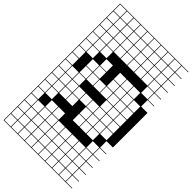

<svg xmlns="http://www.w3.org/2000/svg" viewBox="-380 -1113 1528 1528"><g transform="rotate(45 384.5 -349.0)"><path d="M0 307.7V-1004.8H769.2V-1000H697.1V-927.9H769.2V-923.1H697.1V-851H769.2V-846.2H697.1V-774H769.2V-769.2H697.1V-697.1H769.2V-692.3H697.1V-620.2H769.2V-615.4H697.1V-543.3H769.2V-153.8H697.1V-81.7H769.2V-76.9H697.1V-4.8H769.2V0H697.1V72.1H769.2V76.9H697.1V149H769.2V153.8H697.1V226H769.2V230.8H697.1V302.9H769.2V307.7ZM620.2 -927.9H692.3V-1000H620.2ZM235.6 -927.9H307.7V-1000H235.6ZM312.5 -927.9H384.6V-1000H312.5ZM81.7 -927.9H153.8V-1000H81.7ZM158.7 -927.9H230.8V-1000H158.7ZM543.3 -927.9H615.4V-1000H543.3ZM389.4 -927.9H461.5V-1000H389.4ZM4.8 -927.9H76.9V-1000H4.8ZM466.3 -927.9H538.5V-1000H466.3ZM389.4 -851H461.5V-923.1H389.4ZM158.7 -851H230.8V-923.1H158.7ZM235.6 -851H307.7V-923.1H235.6ZM620.2 -851H692.3V-923.1H620.2ZM312.5 -851H384.6V-923.1H312.5ZM81.7 -851H153.8V-923.1H81.7ZM4.8 -851H76.9V-923.1H4.8ZM543.3 -851H615.4V-923.1H543.3ZM466.3 -851H538.5V-923.1H466.3ZM466.3 -774H538.5V-846.2H466.3ZM543.3 -774H615.4V-846.2H543.3ZM389.4 -774H461.5V-846.2H389.4ZM4.8 -774H76.9V-846.2H4.8ZM620.2 -774H692.3V-846.2H620.2ZM312.5 -774H384.6V-846.2H312.5ZM235.6 -774H307.7V-846.2H235.6ZM158.7 -774H230.8V-846.2H158.7ZM81.7 -774H153.8V-846.2H81.7ZM466.3 -697.1H538.5V-769.2H466.3ZM389.4 -697.1H461.5V-769.2H389.4ZM81.7 -697.1H153.8V-769.2H81.7ZM620.2 -697.1H692.3V-769.2H620.2ZM4.8 -697.1H76.9V-769.2H4.8ZM312.5 -697.1H384.6V-769.2H312.5ZM235.6 -697.1H307.7V-769.2H235.6ZM158.7 -697.1H230.8V-769.2H158.7ZM543.3 -697.1H615.4V-769.2H543.3ZM620.2 -620.2H692.3V-692.3H620.2ZM81.7 -620.2H153.8V-692.3H81.7ZM4.8 -620.2H76.9V-692.3H4.8ZM158.7 -620.2H230.8V-692.3H158.7ZM466.3 -543.3H538.5V-615.4H466.3ZM543.3 -543.3H615.4V-615.4H543.3ZM81.7 -543.3H153.8V-615.4H81.7ZM389.4 -543.3H461.5V-615.4H389.4ZM4.8 -543.3H76.9V-615.4H4.8ZM235.6 -543.3H307.7V-615.4H235.6ZM76.9 -538.5H4.8V-466.3H76.9ZM620.2 -466.3H692.3V-538.5H620.2ZM389.4 -466.3H461.5V-538.5H389.4ZM235.6 -466.3H307.7V-538.5H235.6ZM158.7 -466.3H230.8V-538.5H158.7ZM466.3 -466.3H538.5V-538.5H466.3ZM543.3 -466.3H615.4V-538.5H543.3ZM312.5 -389.4H384.6V-461.5H312.5ZM620.2 -389.4H692.3V-461.5H620.2ZM235.6 -389.4H307.7V-461.5H235.6ZM158.7 -389.4H230.8V-461.5H158.7ZM389.4 -389.4H461.5V-461.5H389.4ZM466.3 -389.4H538.5V-461.5H466.3ZM4.8 -389.4H76.9V-461.5H4.8ZM543.3 -389.4H615.4V-461.5H543.3ZM620.2 -312.5H692.3V-384.6H620.2ZM81.7 -312.5H153.8V-384.6H81.7ZM158.7 -312.5H230.8V-384.6H158.7ZM466.3 -312.5H538.5V-384.6H466.3ZM543.3 -312.5H615.4V-384.6H543.3ZM4.8 -312.5H76.9V-384.6H4.8ZM312.5 -235.6H384.6V-307.7H312.5ZM4.8 -235.6H76.9V-307.7H4.8ZM543.3 -235.6H615.4V-307.7H543.3ZM620.2 -235.6H692.3V-307.7H620.2ZM389.4 -235.6H461.5V-307.7H389.4ZM158.7 -235.6H230.8V-307.7H158.7ZM235.6 -235.6H307.7V-307.7H235.6ZM466.3 -235.6H538.5V-307.7H466.3ZM81.7 -235.6H153.8V-307.7H81.7ZM543.3 -158.7H615.4V-230.8H543.3ZM4.8 -158.7H76.9V-230.8H4.8ZM620.2 -158.7H692.3V-230.8H620.2ZM158.7 -158.7H230.8V-230.8H158.7ZM389.4 -158.7H461.5V-230.8H389.4ZM235.6 -158.7H307.7V-230.8H235.6ZM81.7 -158.7H153.8V-230.8H81.7ZM466.3 -158.7H538.5V-230.8H466.3ZM466.3 -81.7H538.5V-153.8H466.3ZM81.7 -81.7H153.8V-153.8H81.7ZM389.4 -81.7H461.5V-153.8H389.4ZM543.3 -81.7H615.4V-153.8H543.3ZM4.8 -81.7H76.9V-153.8H4.8ZM235.6 -4.8H307.7V-76.9H235.6ZM620.2 -4.8H692.3V-76.9H620.2ZM4.8 -4.8H76.9V-76.9H4.8ZM158.7 -4.8H230.8V-76.9H158.7ZM158.7 72.1H230.8V0H158.7ZM466.3 72.1H538.5V0H466.3ZM4.8 72.1H76.9V0H4.8ZM389.4 72.1H461.5V0H389.4ZM81.7 72.1H153.8V0H81.7ZM235.6 72.1H307.7V0H235.6ZM620.2 72.1H692.3V0H620.2ZM543.3 72.1H615.4V0H543.3ZM312.5 72.1H384.6V0H312.5ZM466.3 149H538.5V76.9H466.3ZM4.8 149H76.9V76.9H4.8ZM389.4 149H461.5V76.9H389.4ZM81.7 149H153.8V76.9H81.7ZM235.6 149H307.7V76.9H235.6ZM543.3 149H615.4V76.9H543.3ZM620.2 149H692.3V76.9H620.2ZM158.7 149H230.8V76.9H158.7ZM312.5 149H384.6V76.9H312.5ZM466.3 226H538.5V153.8H466.3ZM158.7 226H230.8V153.8H158.7ZM620.2 226H692.3V153.8H620.2ZM543.3 226H615.4V153.8H543.3ZM312.5 226H384.6V153.8H312.5ZM389.4 226H461.5V153.8H389.4ZM81.7 226H153.8V153.8H81.7ZM4.8 226H76.9V153.8H4.8ZM235.6 226H307.7V153.8H235.6ZM235.6 302.9H307.7V230.8H235.6ZM620.2 302.9H692.3V230.8H620.2ZM389.4 302.9H461.5V230.8H389.4ZM543.3 302.9H615.4V230.8H543.3ZM312.5 302.9H384.6V230.8H312.5ZM81.7 302.9H153.8V230.8H81.7ZM158.7 302.9H230.8V230.8H158.7ZM466.3 302.9H538.5V230.8H466.3ZM4.8 302.9H76.9V230.8H4.8Z"/></g></svg>

Font: Jacquarda Bastarda 9 Charted
Style: Regular
Weight: 400
Designer: Sarah Cadigan-Fried
Version: Version 1.000; ttfautohint (v1.8.4.7-5d5b)